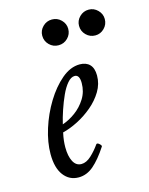

<svg xmlns="http://www.w3.org/2000/svg" viewBox="-99 -679 586 756"><g transform="rotate(-15 194.0 -301.0)"><path d="M128 13Q90 13 67 -17.5Q44 -48 44 -104Q44 -152 61 -206Q78 -260 107 -307.5Q136 -355 172 -385.5Q208 -416 246 -416Q272 -416 286.5 -401Q301 -386 301 -356Q301 -322 283 -292Q265 -262 236.5 -238Q208 -214 175.5 -197.5Q143 -181 114 -174Q110 -156 108.5 -142Q107 -128 107 -115Q107 -79 118.5 -57Q130 -35 152 -35Q172 -35 192 -53.5Q212 -72 228 -95Q232 -100 240.5 -92.5Q249 -85 247 -81Q217 -35 189 -11Q161 13 128 13ZM121 -205Q148 -214 174 -233Q200 -252 217.5 -280Q235 -308 235 -343Q235 -377 215 -377Q200 -377 185.5 -360Q171 -343 159 -316.5Q147 -290 137 -260.5Q127 -231 121 -205ZM186 -510Q164 -510 148.5 -525.5Q133 -541 133 -563Q133 -584 148.5 -599.5Q164 -615 186 -615Q208 -615 223.5 -599.5Q239 -584 239 -563Q239 -541 223.5 -525.5Q208 -510 186 -510ZM336 -510Q314 -510 298.5 -525.5Q283 -541 283 -563Q283 -584 298.5 -599.5Q314 -615 336 -615Q357 -615 372.5 -599.5Q388 -584 388 -563Q388 -541 372.5 -525.5Q357 -510 336 -510Z"/></g></svg>

Font: Junicode Two Beta Condensed
Style: Italic
Weight: 400
Width: 3
Italic angle: -9°
Version: Version 1.053; ttfautohint (v1.8.4)